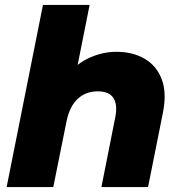

<svg xmlns="http://www.w3.org/2000/svg" viewBox="-20 -762 736 782"><path d="M454 -551Q521 -551 569.5 -522.5Q618 -494 639 -438.5Q660 -383 643 -300L583 0H393L449 -282Q460 -334 442.5 -362Q425 -390 378 -390Q330 -390 297 -360Q264 -330 251 -268L197 0H7L155 -742H345L275 -391L240 -434Q279 -495 336.5 -523Q394 -551 454 -551Z"/></svg>

Font: Montserrat Thin ExtraBold
Style: Italic
Weight: 800
Italic angle: -11.3°
Version: Version 9.000